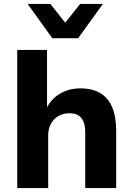

<svg xmlns="http://www.w3.org/2000/svg" viewBox="-20 -960 679 980"><path d="M68 0V-705H220V-407H217Q241 -455 286.5 -482Q332 -509 390 -509Q450 -509 490.5 -485.5Q531 -462 552 -414Q573 -366 573 -291V0H415V-285Q415 -318 406 -339.5Q397 -361 379.5 -371.5Q362 -382 335 -382Q303 -382 278.5 -368Q254 -354 240 -328.5Q226 -303 226 -270V0ZM247 -765 121 -940H237L313 -844L389 -940H505L379 -765Z"/></svg>

Font: Nunito Sans 9pt ExtraBold
Style: Regular
Weight: 800
Version: Version 3.101;gftools[0.9.27]